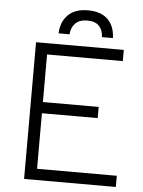

<svg xmlns="http://www.w3.org/2000/svg" viewBox="-58 -911 715 957"><g transform="rotate(5 299.5 -432.5)"><path d="M99 -684H538V-628H159V-390H438V-334H159V-56H558V0H99ZM479 -738H424Q423 -773 403.5 -793.5Q384 -814 345 -814Q305 -814 284.5 -793Q264 -772 262 -738H207Q209 -795 243.5 -830Q278 -865 344 -865Q408 -865 442.5 -831.5Q477 -798 479 -738Z"/></g></svg>

Font: Bellota Text
Style: Regular
Weight: 400
Designer: Kemie Guaida
Foundry: Kemie Guaida
Version: Version 4.001